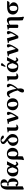

<svg xmlns="http://www.w3.org/2000/svg" viewBox="3312 -4050 976 7641"><g transform="rotate(-90 3800.5 -230.0)"><path d="M74 199 95 233 204 187V-54C223 -16 273 10 332 10C453 10 527 -97 527 -206C527 -360 418 -392 358 -405C422 -432 485 -483 485 -557C485 -657 405 -698 313 -698C258 -698 197 -683 163 -654C98 -599 74 -503 74 -416ZM204 -489C204 -639 260 -658 293 -658C342 -658 359 -584 359 -517C359 -476 350 -426 323 -426C309 -426 292 -434 268 -434C247 -434 227 -424 227 -404C227 -383 241 -372 268 -372C297 -372 312 -380 321 -380C389 -380 390 -220 390 -157C390 -98 380 -30 337 -30C308 -30 289 -90 271 -105C226 -92 204 -61 204 -61Z M839 -444C745 -444 598 -374 598 -202C598 -131 620 -70 671 -32C709 -4 765 10 830 10C895 10 944 0 1006 -75C1023 -28 1046 8 1087 8C1133 8 1167 -29 1191 -70C1183 -82 1174 -88 1164 -90C1147 -68 1119 -64 1102 -64C1091 -64 1060 -84 1047 -131L1203 -443C1174 -440 1140 -438 1126 -438C1114 -438 1101 -439 1069 -444L1003 -312C979 -395 943 -444 839 -444ZM959 -217 939 -168C907 -89 879 -32 838 -32C762 -32 738 -146 738 -226C738 -272 744 -311 759 -340C780 -381 815 -402 839 -402C886 -402 926 -344 950 -251Z M1393 194C1400 167 1402 124 1402 77C1402 48 1401 17 1401 -11C1422 0 1455 10 1487 10C1632 10 1737 -68 1737 -222C1737 -353 1640 -444 1508 -444C1455 -444 1389 -432 1343 -391C1312 -363 1271 -319 1271 -186V-7C1271 118 1261 177 1249 208L1267 238ZM1597 -200C1597 -97 1565 -32 1501 -32C1464 -32 1418 -82 1401 -119V-232C1401 -374 1443 -402 1483 -402C1551 -402 1597 -329 1597 -200Z M2020 -427C1928 -394 1815 -328 1815 -200C1815 -83 1905 10 2041 10C2157 10 2287 -62 2287 -226C2287 -330 2195 -413 2075 -498C2028 -531 1977 -569 1977 -597C1977 -637 2000 -658 2037 -658C2053 -658 2080 -645 2099 -608C2118 -571 2152 -563 2168 -563C2191 -563 2227 -571 2227 -603C2227 -637 2155 -698 2044 -698C1965 -698 1888 -666 1888 -587C1888 -540 1926 -503 2006 -438ZM2080 -377C2130 -338 2156 -267 2156 -214C2156 -56 2094 -32 2052 -32C1975 -32 1945 -139 1945 -217C1945 -321 1999 -370 2058 -396Z M2549 -127V-321C2549 -371 2553 -427 2553 -427C2553 -438 2544 -444 2530 -444C2502 -433 2421 -425 2352 -416C2350 -410 2352 -388 2354 -382C2409 -377 2419 -371 2419 -314V-105C2419 -70 2428 -36 2449 -18C2472 1 2508 10 2532 10C2587 10 2643 -18 2663 -46C2663 -58 2657 -64 2645 -74C2632 -64 2612 -60 2593 -60C2571 -60 2549 -77 2549 -127Z M2773 -331 2884 8C2894 12 2963 12 2973 8C3110 -181 3171 -313 3171 -387C3171 -415 3147 -443 3117 -443C3068 -443 3040 -418 3040 -401C3040 -350 3079 -352 3079 -286C3079 -253 3061 -210 2989 -102C2988 -100 2987 -99 2986 -98C2982 -91 2981 -90 2979 -98L2884 -429C2881 -440 2879 -442 2872 -442C2842 -429 2750 -421 2690 -407C2688 -399 2689 -378 2693 -370L2730 -368C2753 -367 2764 -360 2773 -331Z M3232 -207C3232 -76 3336 10 3470 10C3541 10 3600 -10 3641 -47C3692 -92 3709 -160 3709 -216C3709 -347 3620 -444 3471 -444C3388 -444 3326 -415 3287 -370C3249 -326 3232 -266 3232 -207ZM3455 -402C3523 -402 3569 -321 3569 -184C3569 -64 3522 -32 3486 -32C3404 -32 3372 -155 3372 -229C3372 -321 3388 -402 3455 -402Z M4287 -366C4287 -409 4251 -444 4206 -444C4171 -444 4146 -431 4146 -399C4146 -376 4168 -345 4185 -337C4192 -334 4206 -317 4206 -296C4206 -245 4139 -132 4087 -65C4070 -171 4039 -295 4005 -372C3985 -418 3968 -444 3889 -444C3810 -444 3761 -381 3744 -330C3754 -320 3766 -316 3779 -315C3796 -354 3843 -355 3852 -355C3869 -355 3886 -336 3895 -321C3947 -233 3990 -156 4022 -12L4015 -1C3961 72 3940 130 3940 174C3940 205 3953 238 4010 238C4088 238 4102 131 4102 96C4102 69 4101 14 4096 -10C4214 -132 4287 -265 4287 -366Z M4586 -127V-321C4586 -371 4590 -427 4590 -427C4590 -438 4581 -444 4567 -444C4539 -433 4458 -425 4389 -416C4387 -410 4389 -388 4391 -382C4446 -377 4456 -371 4456 -314V-105C4456 -70 4465 -36 4486 -18C4509 1 4545 10 4569 10C4624 10 4680 -18 4700 -46C4700 -58 4694 -64 4682 -74C4669 -64 4649 -60 4630 -60C4608 -60 4586 -77 4586 -127Z M4985 -444C4891 -444 4744 -374 4744 -202C4744 -131 4766 -70 4817 -32C4855 -4 4911 10 4976 10C5041 10 5090 0 5152 -75C5169 -28 5192 8 5233 8C5279 8 5313 -29 5337 -70C5329 -82 5320 -88 5310 -90C5293 -68 5265 -64 5248 -64C5237 -64 5206 -84 5193 -131L5349 -443C5320 -440 5286 -438 5272 -438C5260 -438 5247 -439 5215 -444L5149 -312C5125 -395 5089 -444 4985 -444ZM5105 -217 5085 -168C5053 -89 5025 -32 4984 -32C4908 -32 4884 -146 4884 -226C4884 -272 4890 -311 4905 -340C4926 -381 4961 -402 4985 -402C5032 -402 5072 -344 5096 -251ZM5039 -682C5028 -682 5015 -676 5011 -665L4961 -522C4960 -519 4960 -514 4960 -513C4960 -506 4982 -499 4990 -499C4994 -499 4998 -503 5001 -507L5105 -629C5109 -634 5110 -639 5110 -644C5110 -664 5059 -682 5039 -682Z M5464 -331 5575 8C5585 12 5654 12 5664 8C5801 -181 5862 -313 5862 -387C5862 -415 5838 -443 5808 -443C5759 -443 5731 -418 5731 -401C5731 -350 5770 -352 5770 -286C5770 -253 5752 -210 5680 -102C5679 -100 5678 -99 5677 -98C5673 -91 5672 -90 5670 -98L5575 -429C5572 -440 5570 -442 5563 -442C5533 -429 5441 -421 5381 -407C5379 -399 5380 -378 5384 -370L5421 -368C5444 -367 5455 -360 5464 -331Z M5988 -331 6099 8C6109 12 6178 12 6188 8C6325 -181 6386 -313 6386 -387C6386 -415 6362 -443 6332 -443C6283 -443 6255 -418 6255 -401C6255 -350 6294 -352 6294 -286C6294 -253 6276 -210 6204 -102C6203 -100 6202 -99 6201 -98C6197 -91 6196 -90 6194 -98L6099 -429C6096 -440 6094 -442 6087 -442C6057 -429 5965 -421 5905 -407C5903 -399 5904 -378 5908 -370L5945 -368C5968 -367 5979 -360 5988 -331Z M6639 -43C6639 -43 6638 -229 6638 -321V-326C6674 -352 6717 -368 6751 -368C6794 -368 6806 -329 6806 -267V0C6806 83 6807 147 6816 188L6939 237L6958 205C6946 173 6936 124 6936 0V-284C6936 -402 6882 -447 6801 -445C6754 -444 6671 -392 6637 -366C6636 -393 6633 -413 6630 -427C6628 -438 6621 -444 6607 -444C6570 -434 6510 -420 6441 -411C6438 -403 6441 -384 6443 -379C6498 -374 6508 -366 6508 -309C6508 -215 6508 -26 6508 -26C6508 1 6530 10 6586 10C6631 10 6639 -10 6639 -43Z M7511 -341C7548 -341 7564 -390 7582 -424L7571 -436H7330C7239 -436 7142 -401 7107 -366C7065 -324 7042 -265 7042 -204C7042 -78 7156 11 7293 11C7452 11 7529 -85 7529 -172C7529 -261 7455 -318 7385 -341ZM7300 -32C7197 -32 7182 -120 7182 -188C7182 -283 7206 -341 7335 -341C7380 -302 7389 -266 7389 -175C7389 -81 7356 -32 7300 -32Z"/></g></svg>

Font: Libertinus Serif
Style: Bold
Weight: 700
Designer: Philipp H. Poll, Khaled Hosny
Foundry: Caleb Maclennan
Version: Version 7.050;RELEASE